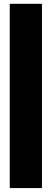

<svg xmlns="http://www.w3.org/2000/svg" viewBox="-20 -879 267 990"><path d="M30.3 90.8V-859.4H196.3V90.8Z"/></svg>

Font: webenart
Style: Regular
Weight: 400
Designer: Vernon Adams
Foundry: Vernon Adams
Version: Version 2.116; ttfautohint (v1.8.3)